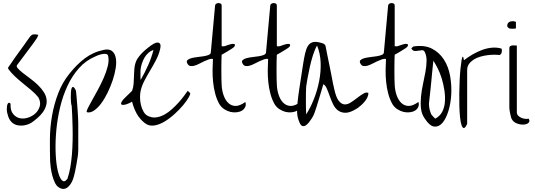

<svg xmlns="http://www.w3.org/2000/svg" viewBox="-20 -752 3500 1256"><path d="M49 -74Q47 -30 65 -7.5Q83 15 108 21Q133 27 162 18Q191 9 211.5 -10Q232 -29 240 -56.5Q248 -84 231 -115Q211 -140 184.5 -162Q158 -184 131 -206Q104 -228 79 -251Q54 -274 35 -300Q33 -302 33 -306.5Q33 -311 35 -313Q41 -320 51 -335.5Q61 -351 75 -371Q89 -391 104.5 -412Q120 -433 134 -452.5Q148 -472 158.5 -487.5Q169 -503 175 -510Q186 -525 198 -527Q210 -529 231 -524Q230 -520 225 -509.5Q220 -499 217 -496Q211 -486 193 -462Q175 -438 154.5 -410.5Q134 -383 116.5 -359.5Q99 -336 92 -327Q85 -318 96.5 -305Q108 -292 128.5 -275.5Q149 -259 176 -239.5Q203 -220 227 -197Q251 -174 267.5 -148Q284 -122 285.5 -92.5Q287 -63 268.5 -30.5Q250 2 203 38Q189 50 171.5 58Q154 66 135.5 68.5Q117 71 98 68Q79 65 63 53Q44 38 34.5 12Q25 -14 24.5 -37Q24 -60 30.5 -73Q37 -86 49 -74Z M308 305Q306 236 306.5 158.5Q307 81 320.5 4.5Q334 -72 361 -142.5Q388 -213 435 -271Q460 -302 484 -326Q508 -350 534.5 -370Q561 -390 591.5 -404Q622 -418 660 -426Q694 -433 712.5 -418.5Q731 -404 737 -375.5Q743 -347 737 -307.5Q731 -268 717 -226.5Q703 -185 683.5 -145Q664 -105 641.5 -75Q619 -45 594.5 -28.5Q570 -12 548 -18Q544 -23 554.5 -44.5Q565 -66 582.5 -96.5Q600 -127 620.5 -165Q641 -203 658 -241.5Q675 -280 684.5 -317.5Q694 -355 688 -383Q686 -397 674 -399Q662 -401 647.5 -398Q633 -395 620 -390Q607 -385 604 -383Q542 -357 497 -306.5Q452 -256 421.5 -190.5Q391 -125 373.5 -51.5Q356 22 349 94Q342 166 343.5 231Q345 296 353.5 343.5Q362 391 376 415.5Q390 440 407 432Q409 431 414 425Q419 419 421 418Q433 383 440 342.5Q447 302 450.5 258.5Q454 215 455 170.5Q456 126 455 84Q454 42 452.5 5Q451 -32 449 -60Q446 -67 444.5 -82Q443 -97 443 -114.5Q443 -132 444 -149.5Q445 -167 449 -176Q453 -185 460 -182.5Q467 -180 477 -159Q478 -149 480.5 -123Q483 -97 485 -67.5Q487 -38 489 -12Q491 14 491 24Q492 36 492 56Q492 76 492 98V192Q492 212 492 228Q492 244 491 248Q491 257 487.5 278Q484 299 480 323.5Q476 348 471 371Q466 394 463 403Q459 420 450 438Q441 456 428 468.5Q415 481 399.5 483.5Q384 486 365 474Q349 464 338.5 441.5Q328 419 321.5 394Q315 369 312 344.5Q309 320 308 305Z M844 -87Q838 -83 828.5 -78.5Q819 -74 809 -70.5Q799 -67 789 -66Q779 -65 775 -68Q771 -71 772.5 -78.5Q774 -86 787 -102Q789 -104 797.5 -112.5Q806 -121 816 -130.5Q826 -140 834 -148Q842 -156 844 -158Q852 -179 854 -203.5Q856 -228 856.5 -254Q857 -280 859.5 -306Q862 -332 872 -355Q877 -367 892.5 -386.5Q908 -406 928.5 -423.5Q949 -441 969 -455.5Q989 -470 1004.5 -473Q1020 -476 1027 -465.5Q1034 -455 1026 -425Q1017 -390 999 -356Q981 -322 961.5 -289.5Q942 -257 925 -224.5Q908 -192 900 -158Q896 -140 896 -115Q896 -90 902 -65Q908 -40 920.5 -19Q933 2 956 10Q981 20 1007.5 15Q1034 10 1058.5 -4Q1083 -18 1105.5 -38.5Q1128 -59 1148 -81Q1168 -103 1183 -123.5Q1198 -144 1208 -158L1223 -144Q1228 -140 1215.5 -117Q1203 -94 1179 -65Q1155 -36 1122.5 -6.5Q1090 23 1056 43.5Q1022 64 988 69Q954 74 927 53Q893 26 873.5 -10Q854 -46 844 -87ZM900 -229Q926 -274 948.5 -324Q971 -374 984 -425Q965 -419 950 -405.5Q935 -392 925 -374.5Q915 -357 908.5 -337.5Q902 -318 900 -300Q899 -295 899 -285Q899 -275 899 -264Q899 -253 899 -243Q899 -233 900 -229Z M1373 -366Q1361 -369 1347 -364Q1333 -359 1316.5 -351.5Q1300 -344 1283 -335Q1266 -326 1251 -322Q1236 -318 1224 -320.5Q1212 -323 1205 -338Q1198 -351 1206.5 -359Q1215 -367 1231.5 -371.5Q1248 -376 1270 -378.5Q1292 -381 1311.5 -384Q1331 -387 1344.5 -392.5Q1358 -398 1359 -408L1387 -716Q1388 -724 1395 -728Q1402 -732 1409.5 -732Q1417 -732 1423.5 -728.5Q1430 -725 1430 -716V-450Q1441 -447 1451.5 -450.5Q1462 -454 1472.5 -458Q1483 -462 1493.5 -464Q1504 -466 1514 -464Q1520 -455 1513 -447Q1506 -439 1500 -436L1486 -427Q1476 -421 1465 -414Q1454 -407 1443.5 -401.5Q1433 -396 1430 -394Q1429 -383 1428.5 -355Q1428 -327 1428 -295.5Q1428 -264 1428.5 -236Q1429 -208 1430 -196Q1432 -158 1443.5 -126.5Q1455 -95 1475 -77Q1495 -59 1522 -59Q1549 -59 1585 -85Q1591 -67 1584 -52Q1577 -37 1563 -28.5Q1549 -20 1528.5 -17.5Q1508 -15 1487.5 -20Q1467 -25 1447.5 -37.5Q1428 -50 1415 -71Q1398 -101 1388 -138.5Q1378 -176 1374 -216Q1370 -256 1370.5 -295Q1371 -334 1373 -366Z M1734 -366Q1722 -369 1708 -364Q1694 -359 1677.5 -351.5Q1661 -344 1644 -335Q1627 -326 1612 -322Q1597 -318 1585 -320.5Q1573 -323 1566 -338Q1559 -351 1567.5 -359Q1576 -367 1592.5 -371.5Q1609 -376 1631 -378.5Q1653 -381 1672.5 -384Q1692 -387 1705.5 -392.5Q1719 -398 1720 -408L1748 -716Q1749 -724 1756 -728Q1763 -732 1770.5 -732Q1778 -732 1784.5 -728.5Q1791 -725 1791 -716V-450Q1802 -447 1812.5 -450.5Q1823 -454 1833.5 -458Q1844 -462 1854.5 -464Q1865 -466 1875 -464Q1881 -455 1874 -447Q1867 -439 1861 -436L1847 -427Q1837 -421 1826 -414Q1815 -407 1804.5 -401.5Q1794 -396 1791 -394Q1790 -383 1789.5 -355Q1789 -327 1789 -295.5Q1789 -264 1789.5 -236Q1790 -208 1791 -196Q1793 -158 1804.5 -126.5Q1816 -95 1836 -77Q1856 -59 1883 -59Q1910 -59 1946 -85Q1952 -67 1945 -52Q1938 -37 1924 -28.5Q1910 -20 1889.5 -17.5Q1869 -15 1848.5 -20Q1828 -25 1808.5 -37.5Q1789 -50 1776 -71Q1759 -101 1749 -138.5Q1739 -176 1735 -216Q1731 -256 1731.5 -295Q1732 -334 1734 -366Z M1927 -87Q1928 -99 1931 -121.5Q1934 -144 1938 -171.5Q1942 -199 1947 -230Q1952 -261 1956 -288.5Q1960 -316 1963.5 -337Q1967 -358 1969 -369Q1975 -403 1983 -427Q1991 -451 2004.5 -464Q2018 -477 2039.5 -478Q2061 -479 2095 -467Q2099 -466 2104 -460.5Q2109 -455 2109 -454Q2111 -443 2115.5 -421Q2120 -399 2125.5 -371Q2131 -343 2137.5 -313Q2144 -283 2149 -255Q2154 -227 2158.5 -205Q2163 -183 2166 -172Q2178 -115 2196 -92.5Q2214 -70 2234 -69Q2254 -68 2276 -82.5Q2298 -97 2318.5 -113Q2339 -129 2358 -140Q2377 -151 2390 -144Q2390 -129 2383 -114.5Q2376 -100 2365.5 -87.5Q2355 -75 2343 -64Q2331 -53 2321 -46Q2275 -16 2245 -14.5Q2215 -13 2193.5 -28Q2172 -43 2159 -70Q2146 -97 2136.5 -124.5Q2127 -152 2117.5 -173.5Q2108 -195 2095 -201Q2092 -190 2084.5 -164.5Q2077 -139 2068 -109.5Q2059 -80 2051 -54Q2043 -28 2039 -18Q2038 -14 2033 -2.5Q2028 9 2019.5 22.5Q2011 36 2001 48.5Q1991 61 1980.5 68Q1970 75 1959.5 72.5Q1949 70 1941 53Q1925 19 1923.5 -16Q1922 -51 1927 -87ZM1983 -4Q2011 -47 2033.5 -104Q2056 -161 2068 -222.5Q2080 -284 2077.5 -344Q2075 -404 2054 -454Q2039 -428 2027 -390Q2015 -352 2006.5 -313Q1998 -274 1991.5 -239Q1985 -204 1983 -186Q1982 -176 1981.5 -150Q1981 -124 1981 -95.5Q1981 -67 1981.5 -40.5Q1982 -14 1983 -4Z M2505 -366Q2493 -369 2479 -364Q2465 -359 2448.5 -351.5Q2432 -344 2415 -335Q2398 -326 2383 -322Q2368 -318 2356 -320.5Q2344 -323 2337 -338Q2330 -351 2338.5 -359Q2347 -367 2363.5 -371.5Q2380 -376 2402 -378.5Q2424 -381 2443.5 -384Q2463 -387 2476.5 -392.5Q2490 -398 2491 -408L2519 -716Q2520 -724 2527 -728Q2534 -732 2541.5 -732Q2549 -732 2555.5 -728.5Q2562 -725 2562 -716V-450Q2573 -447 2583.5 -450.5Q2594 -454 2604.5 -458Q2615 -462 2625.5 -464Q2636 -466 2646 -464Q2652 -455 2645 -447Q2638 -439 2632 -436L2618 -427Q2608 -421 2597 -414Q2586 -407 2575.5 -401.5Q2565 -396 2562 -394Q2561 -383 2560.5 -355Q2560 -327 2560 -295.5Q2560 -264 2560.5 -236Q2561 -208 2562 -196Q2564 -158 2575.5 -126.5Q2587 -95 2607 -77Q2627 -59 2654 -59Q2681 -59 2717 -85Q2723 -67 2716 -52Q2709 -37 2695 -28.5Q2681 -20 2660.5 -17.5Q2640 -15 2619.5 -20Q2599 -25 2579.5 -37.5Q2560 -50 2547 -71Q2530 -101 2520 -138.5Q2510 -176 2506 -216Q2502 -256 2502.5 -295Q2503 -334 2505 -366Z M2759 -411Q2753 -424 2741.5 -423.5Q2730 -423 2717.5 -420.5Q2705 -418 2693 -418.5Q2681 -419 2671 -434Q2672 -437 2677 -442Q2682 -447 2684 -448Q2757 -459 2806 -433.5Q2855 -408 2884.5 -361.5Q2914 -315 2924.5 -255Q2935 -195 2932 -136Q2929 -77 2913.5 -26.5Q2898 24 2874.5 51.5Q2851 79 2821 76Q2791 73 2759 24Q2738 -5 2734 -42Q2730 -79 2734 -119.5Q2738 -160 2747 -201.5Q2756 -243 2763 -281.5Q2770 -320 2770.5 -353.5Q2771 -387 2759 -411ZM2828 24Q2859 7 2873.5 -22Q2888 -51 2890.5 -86.5Q2893 -122 2887 -161.5Q2881 -201 2870 -237.5Q2859 -274 2843.5 -304.5Q2828 -335 2815 -355Q2814 -344 2811.5 -322.5Q2809 -301 2806.5 -273Q2804 -245 2801 -214.5Q2798 -184 2795 -156Q2792 -128 2789.5 -106Q2787 -84 2786 -74Q2786 -66 2787 -55.5Q2788 -45 2790.5 -35.5Q2793 -26 2796 -17.5Q2799 -9 2801 -4Q2802 -2 2806 2Q2810 6 2814 11Q2818 16 2822 19.5Q2826 23 2828 24Z M3015 -358Q3041 -378 3071 -395.5Q3101 -413 3133 -425Q3165 -437 3198 -440Q3231 -443 3261 -434Q3265 -423 3262 -409.5Q3259 -396 3247 -392Q3234 -394 3213 -394Q3192 -394 3168.5 -391Q3145 -388 3121 -381Q3097 -374 3078.5 -362Q3060 -350 3048 -333.5Q3036 -317 3036 -293V58Q3024 85 3015 85.5Q3006 86 2999.5 67.5Q2993 49 2989.5 15.5Q2986 -18 2985 -58.5Q2984 -99 2984.5 -143.5Q2985 -188 2987 -229Q2989 -270 2992.5 -304.5Q2996 -339 2999.5 -359Q3003 -379 3007 -381Q3011 -383 3015 -358Z M3312 -46V-439Q3312 -447 3319 -451Q3326 -455 3335.5 -455Q3345 -455 3352.5 -454.5Q3360 -454 3361 -454V-18Q3361 -4 3370 5Q3379 14 3391 19Q3403 24 3416 25.5Q3429 27 3438 24Q3449 41 3437.5 51.5Q3426 62 3404.5 63Q3383 64 3360 55Q3337 46 3326 24Q3325 22 3322.5 12.5Q3320 3 3317.5 -8.5Q3315 -20 3313.5 -30.5Q3312 -41 3312 -46ZM3355 -609V-566Q3352 -565 3346 -564.5Q3340 -564 3333 -564Q3326 -564 3320 -564.5Q3314 -565 3312 -566Q3309 -567 3303.5 -572.5Q3298 -578 3298 -581Q3298 -604 3316.5 -610.5Q3335 -617 3355 -609Z"/></svg>

Font: Liu Jian Mao Cao
Style: Regular
Weight: 400
Designer: ZhongQi
Foundry: ZhongQi
Version: Version 1.001